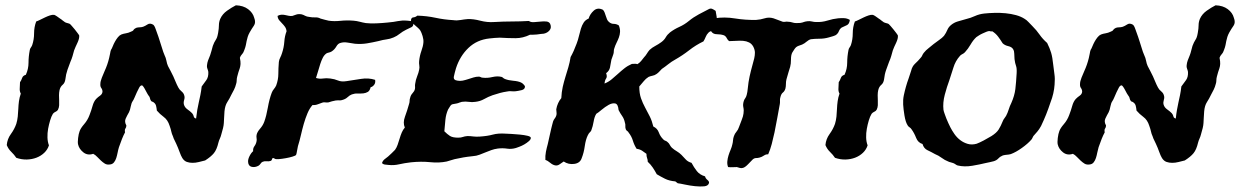

<svg xmlns="http://www.w3.org/2000/svg" viewBox="-20 -584 4567 707"><path d="M4.9 -49.8Q6.8 -72.3 20 -90.3Q33.2 -108.4 40 -127.9Q43.9 -140.6 45.4 -154.8Q46.9 -168.9 47.4 -183.1Q47.9 -197.3 49.8 -211.4Q51.8 -225.6 56.6 -239.3Q51.8 -248 52.7 -258.8Q53.7 -269.5 53.7 -281.2Q58.6 -288.1 61.5 -296.9Q64.5 -305.7 75.2 -308.6Q85 -330.1 85 -353Q85 -376 89.8 -400.4Q90.8 -405.3 93.8 -409.2Q96.7 -413.1 98.6 -418Q105.5 -438.5 105.5 -461.4Q105.5 -484.4 113.3 -504.9Q119.1 -506.8 127.9 -511.2Q136.7 -515.6 146 -520Q155.3 -524.4 164.1 -527.3Q172.9 -530.3 179.7 -529.3Q184.6 -527.3 189.5 -523.9Q194.3 -520.5 201.2 -515.6Q206.1 -512.7 210.4 -508.8Q214.8 -504.9 219.7 -502Q223.6 -500 230 -498.5Q236.3 -497.1 238.3 -495.1Q239.3 -494.1 244.6 -488.3Q250 -482.4 255.4 -475.6Q260.7 -468.8 265.6 -462.4Q270.5 -456.1 271.5 -454.1Q272.5 -448.2 270.5 -440.9Q268.6 -433.6 265.1 -426.3Q261.7 -418.9 258.3 -411.6Q254.9 -404.3 252.9 -398.4Q250 -387.7 247.1 -377.4Q244.1 -367.2 239.3 -356.4Q234.4 -343.8 228.5 -327.1Q222.7 -310.5 220.7 -292Q218.8 -278.3 210.4 -271.5Q202.1 -264.6 199.2 -252Q197.3 -243.2 197.3 -233.4Q197.3 -223.6 197.8 -214.4Q198.2 -205.1 197.8 -196.3Q197.3 -187.5 193.4 -179.7Q190.4 -174.8 184.6 -172.4Q178.7 -169.9 174.8 -165Q168.9 -155.3 164.6 -140.6Q160.2 -126 157.2 -109.9Q154.3 -93.8 154.8 -77.6Q155.3 -61.5 160.2 -48.8Q155.3 -33.2 143.1 -21.5Q130.9 -9.8 114.3 -3.4Q97.7 2.9 78.6 3.4Q59.6 3.9 40 -2.9Q32.2 -14.6 21.5 -24.9Q10.7 -35.2 4.9 -49.8Z M323.2 -17.6Q302.7 -10.7 287.1 -22.9Q271.5 -35.2 267.6 -51.8Q265.6 -59.6 267.6 -75.7Q269.5 -91.8 273.4 -101.6Q277.3 -112.3 290 -127Q302.7 -141.6 309.6 -160.2Q316.4 -177.7 320.8 -193.8Q325.2 -210 334 -219.7Q340.8 -226.6 348.6 -231.9Q356.4 -237.3 357.4 -246.1Q357.4 -253.9 353 -259.8Q348.6 -265.6 349.6 -275.4Q349.6 -284.2 355 -297.9Q360.4 -311.5 365.2 -322.3Q376 -345.7 381.8 -370.1Q383.8 -377 385.3 -386.2Q386.7 -395.5 388.7 -400.4Q391.6 -404.3 395 -413.1Q398.4 -421.9 403.3 -430.7Q408.2 -439.5 414.1 -446.8Q419.9 -454.1 426.8 -457Q434.6 -460 443.8 -461.4Q453.1 -462.9 460.9 -466.8Q469.7 -469.7 471.7 -473.6Q473.6 -477.5 481.4 -481.4Q487.3 -483.4 493.7 -483.4Q500 -483.4 506.8 -485.4Q514.6 -488.3 523.4 -494.1Q532.2 -500 543.9 -493.2Q548.8 -490.2 553.7 -475.6Q558.6 -460.9 563.5 -448.2Q565.4 -441.4 568.8 -431.6Q572.3 -421.9 575.2 -411.6Q578.1 -401.4 581.1 -393.1Q584 -384.8 585.9 -380.9Q590.8 -371.1 592.8 -360.4Q594.7 -349.6 598.6 -340.8Q603.5 -331.1 608.4 -322.3Q613.3 -313.5 618.2 -302.7Q623 -292 627 -282.2Q630.9 -272.5 636.7 -261.7Q640.6 -253.9 648.4 -247.6Q656.2 -241.2 658.2 -233.4Q661.1 -225.6 658.2 -216.3Q655.3 -207 657.2 -199.2Q660.2 -188.5 669.9 -181.6Q679.7 -174.8 687.5 -167Q692.4 -161.1 693.4 -155.3Q694.3 -149.4 702.1 -147.5Q704.1 -166 706.5 -179.7Q709 -193.4 711.9 -206.5Q714.8 -219.7 717.8 -233.9Q720.7 -248 722.7 -265.6Q732.4 -278.3 740.2 -289.6Q748 -300.8 747.1 -319.3Q746.1 -325.2 743.7 -331.1Q741.2 -336.9 742.2 -343.8Q743.2 -353.5 746.1 -361.3Q749 -369.1 753.9 -380.9Q756.8 -388.7 758.8 -397Q760.7 -405.3 763.7 -415Q766.6 -422.9 769 -427.7Q771.5 -432.6 774.4 -437Q777.3 -441.4 779.3 -446.8Q781.2 -452.1 783.2 -462.9Q786.1 -479.5 786.1 -491.2Q786.1 -502.9 791 -514.6Q798.8 -532.2 815.9 -544.4Q833 -556.6 848.6 -564.5Q876 -563.5 893.6 -550.3Q911.1 -537.1 916 -518.6Q922.9 -501 915 -489.7Q907.2 -478.5 899.4 -464.8Q894.5 -456.1 892.1 -448.2Q889.6 -440.4 888.2 -433.1Q886.7 -425.8 885.3 -418Q883.8 -410.2 879.9 -400.4Q877 -390.6 871.1 -384.3Q865.2 -377.9 863.3 -371.1Q866.2 -357.4 865.7 -348.6Q865.2 -339.8 862.8 -332.5Q860.4 -325.2 857.9 -317.9Q855.5 -310.5 853.5 -301.8Q851.6 -294.9 851.6 -288.1Q851.6 -281.2 849.6 -275.4Q846.7 -263.7 841.8 -253.9Q836.9 -244.1 832 -235.4Q825.2 -220.7 816.9 -208Q808.6 -195.3 806.6 -173.8Q805.7 -160.2 805.2 -149.9Q804.7 -139.6 804.2 -130.9Q803.7 -122.1 801.3 -112.3Q798.8 -102.5 794.9 -88.9Q793 -81.1 789.6 -73.7Q786.1 -66.4 784.2 -58.6Q778.3 -33.2 767.6 -20Q756.8 -6.8 735.4 6.8Q723.6 9.8 711.9 12.7Q700.2 15.6 689 15.6Q677.7 15.6 668 12.2Q658.2 8.8 651.4 -2Q646.5 -9.8 641.1 -24.9Q635.7 -40 628.9 -54.7Q626 -61.5 622.6 -67.9Q619.1 -74.2 617.2 -81.1Q612.3 -91.8 610.8 -99.6Q609.4 -107.4 604.5 -121.1Q597.7 -142.6 583 -153.3Q568.4 -164.1 557.6 -176.8Q556.6 -186.5 554.7 -194.3Q552.7 -202.1 545.9 -207Q543.9 -209 541 -209.5Q538.1 -210 536.1 -212.9Q533.2 -216.8 532.2 -222.2Q531.2 -227.5 528.3 -230.5Q526.4 -232.4 522.5 -239.3Q518.6 -246.1 515.1 -252.9Q511.7 -259.8 507.8 -265.1Q503.9 -270.5 502 -269.5Q497.1 -269.5 492.7 -261.7Q488.3 -253.9 483.9 -244.1Q479.5 -234.4 475.6 -225.1Q471.7 -215.8 468.8 -211.9Q463.9 -205.1 461.4 -191.9Q459 -178.7 455.1 -170.9Q448.2 -159.2 442.9 -147.5Q437.5 -135.7 445.3 -122.1Q445.3 -115.2 441.9 -110.8Q438.5 -106.4 440.4 -96.7Q434.6 -85.9 429.2 -72.3Q423.8 -58.6 418 -42Q415 -32.2 413.1 -22Q411.1 -11.7 408.2 -2.4Q405.3 6.8 399.9 13.7Q394.5 20.5 385.7 21.5Q374 23.4 366.2 18.6Q358.4 13.7 351.6 7.3Q344.7 1 337.9 -6.3Q331.1 -13.7 323.2 -17.6Z M1143.6 -296.9Q1156.2 -293 1168.9 -294.9Q1181.6 -296.9 1196.3 -294.9Q1211.9 -293 1224.6 -287.6Q1237.3 -282.2 1255.9 -285.2Q1282.2 -289.1 1309.6 -293.5Q1336.9 -297.9 1361.3 -290Q1363.3 -279.3 1357.9 -272Q1352.5 -264.6 1344.7 -262.7Q1341.8 -250 1334.5 -245.6Q1327.1 -241.2 1317.9 -240.2Q1308.6 -239.3 1297.4 -239.7Q1286.1 -240.2 1275.4 -236.3Q1267.6 -233.4 1259.8 -226.1Q1252 -218.8 1240.2 -215.8Q1235.4 -213.9 1229.5 -214.4Q1223.6 -214.8 1215.8 -213.9Q1209 -212.9 1202.1 -210.9Q1195.3 -209 1189.5 -207Q1183.6 -206.1 1177.7 -207Q1171.9 -208 1167 -206.1Q1160.2 -204.1 1150.9 -200.2Q1141.6 -196.3 1130.9 -197.3Q1120.1 -185.5 1112.3 -167Q1104.5 -148.4 1098.6 -127.9Q1092.8 -107.4 1087.9 -85.9Q1083 -64.5 1077.1 -45.9Q1075.2 -38.1 1073.7 -28.3Q1072.3 -18.6 1070.3 -13.7Q1068.4 -10.7 1057.1 -7.3Q1045.9 -3.9 1032.2 -1.5Q1018.6 1 1006.3 2Q994.1 2.9 991.2 0Q983.4 -4.9 981.9 1.5Q980.5 7.8 975.6 8.8Q969.7 10.7 961.9 9.8Q954.1 8.8 947.3 11.7Q942.4 13.7 939.5 18.6Q936.5 23.4 931.6 26.4Q918.9 33.2 906.7 30.3Q894.5 27.3 893.6 12.7Q892.6 3.9 898.4 -8.3Q904.3 -20.5 912.1 -27.3Q911.1 -38.1 917 -45.9Q922.9 -53.7 924.8 -64.5Q925.8 -69.3 924.8 -75.2Q923.8 -81.1 924.8 -86.9Q926.8 -97.7 937.5 -109.9Q948.2 -122.1 953.1 -135.7Q960.9 -157.2 966.3 -188Q971.7 -218.8 980.5 -242.2Q983.4 -250 988.8 -256.3Q994.1 -262.7 997.1 -269.5Q1004.9 -291 1004.9 -311.5Q1004.9 -332 1006.8 -355.5Q1007.8 -364.3 1011.7 -371.6Q1015.6 -378.9 1018.6 -388.7Q1025.4 -409.2 1026.9 -430.2Q1028.3 -451.2 1035.2 -468.8Q1034.2 -478.5 1029.3 -485.4Q1024.4 -492.2 1019 -497.6Q1013.7 -502.9 1008.3 -509.3Q1002.9 -515.6 1002 -525.4Q1008.8 -529.3 1015.6 -529.8Q1022.5 -530.3 1029.3 -528.8Q1036.1 -527.3 1043 -525.9Q1049.8 -524.4 1056.6 -525.4Q1062.5 -527.3 1070.8 -530.3Q1079.1 -533.2 1090.8 -531.2Q1097.7 -529.3 1103.5 -525.9Q1109.4 -522.5 1120.1 -521.5Q1129.9 -519.5 1140.6 -520Q1151.4 -520.5 1160.2 -515.6Q1167 -513.7 1176.3 -511.2Q1185.5 -508.8 1190.4 -507.8Q1210 -504.9 1233.4 -507.3Q1256.8 -509.8 1282.2 -507.8Q1293.9 -506.8 1304.7 -503.9Q1315.4 -501 1327.1 -499Q1343.8 -497.1 1365.7 -498Q1387.7 -499 1407.2 -501Q1419.9 -502 1428.7 -503.4Q1437.5 -504.9 1445.3 -506.3Q1453.1 -507.8 1461.4 -508.3Q1469.7 -508.8 1481.4 -507.8Q1487.3 -506.8 1494.6 -506.3Q1502 -505.9 1502 -498Q1502.9 -487.3 1494.1 -483.4Q1485.4 -479.5 1475.6 -474.6Q1461.9 -467.8 1451.7 -459.5Q1441.4 -451.2 1429.7 -446.3Q1416 -440.4 1403.3 -439Q1390.6 -437.5 1373 -432.6Q1351.6 -427.7 1331.1 -424.3Q1310.5 -420.9 1287.1 -422.9Q1274.4 -424.8 1259.8 -427.2Q1245.1 -429.7 1233.4 -425.8Q1224.6 -423.8 1218.3 -412.6Q1211.9 -401.4 1201.2 -394.5Q1196.3 -391.6 1191.4 -390.6Q1186.5 -389.6 1182.6 -387.7Q1173.8 -381.8 1168.5 -371.1Q1163.1 -360.4 1159.2 -348.1Q1155.3 -335.9 1151.4 -322.3Q1147.5 -308.6 1143.6 -296.9Z M1931.6 -456.1Q1905.3 -443.4 1878.9 -443.4Q1852.5 -443.4 1820.3 -445.3Q1811.5 -445.3 1801.3 -444.3Q1791 -443.4 1782.2 -442.4Q1736.3 -437.5 1705.1 -407.7Q1673.8 -377.9 1659.2 -333Q1654.3 -316.4 1651.4 -302.7Q1648.4 -289.1 1664.1 -287.1Q1673.8 -285.2 1683.6 -287.1Q1693.4 -289.1 1703.6 -292.5Q1713.9 -295.9 1723.6 -298.8Q1733.4 -301.8 1743.2 -301.8Q1747.1 -301.8 1750.5 -299.8Q1753.9 -297.9 1757.8 -297.9Q1774.4 -295.9 1793 -300.3Q1811.5 -304.7 1827.1 -300.8Q1830.1 -299.8 1832.5 -297.4Q1835 -294.9 1839.8 -293Q1852.5 -288.1 1870.1 -286.6Q1887.7 -285.2 1898.4 -280.3Q1903.3 -278.3 1908.2 -272.9Q1913.1 -267.6 1913.1 -265.6Q1913.1 -254.9 1900.4 -252Q1887.7 -249 1878.9 -248Q1871.1 -247.1 1863.3 -248Q1855.5 -249 1847.7 -247.1Q1834 -245.1 1821.3 -241.7Q1808.6 -238.3 1793.9 -233.4Q1777.3 -227.5 1762.7 -219.2Q1748 -210.9 1730.5 -209Q1717.8 -207 1706.1 -209Q1694.3 -210.9 1680.7 -209Q1675.8 -208 1671.4 -206.1Q1667 -204.1 1662.1 -203.1Q1653.3 -201.2 1648.9 -200.7Q1644.5 -200.2 1642.1 -198.2Q1639.6 -196.3 1637.2 -192.4Q1634.8 -188.5 1629.9 -180.7Q1622.1 -163.1 1620.1 -143.1Q1618.2 -123 1616.2 -100.6Q1627 -89.8 1636.7 -83.5Q1646.5 -77.1 1667 -77.1Q1677.7 -77.1 1684.1 -79.6Q1690.4 -82 1701.2 -83Q1711.9 -83 1722.7 -81.5Q1733.4 -80.1 1747.1 -81.1Q1775.4 -83 1794.9 -88.4Q1814.5 -93.8 1842.8 -91.8Q1848.6 -91.8 1863.8 -90.8Q1878.9 -89.8 1894.5 -88.4Q1910.2 -86.9 1922.4 -84Q1934.6 -81.1 1934.6 -76.2Q1934.6 -70.3 1927.2 -64Q1919.9 -57.6 1910.6 -52.2Q1901.4 -46.9 1892.1 -43.5Q1882.8 -40 1879.9 -39.1Q1863.3 -34.2 1847.7 -36.6Q1832 -39.1 1813.5 -37.1Q1799.8 -35.2 1789.1 -31.2Q1778.3 -27.3 1767.6 -22.9Q1756.8 -18.6 1745.6 -14.2Q1734.4 -9.8 1719.7 -8.8Q1700.2 -6.8 1686.5 -4.4Q1672.9 -2 1654.3 2Q1646.5 3.9 1639.6 6.3Q1632.8 8.8 1625 10.7Q1596.7 16.6 1564 13.2Q1531.2 9.8 1493.2 13.7Q1468.8 16.6 1449.7 21Q1430.7 25.4 1411.1 23.4Q1404.3 22.5 1397.9 22Q1391.6 21.5 1386.7 16.6Q1388.7 8.8 1395.5 2.9Q1402.3 -2.9 1409.2 -7.8Q1416 -13.7 1422.4 -20Q1428.7 -26.4 1434.6 -32.2Q1440.4 -40 1444.3 -51.3Q1448.2 -62.5 1451.7 -74.2Q1455.1 -85.9 1459.5 -96.2Q1463.9 -106.4 1470.7 -114.3Q1462.9 -131.8 1471.2 -154.3Q1479.5 -176.8 1486.3 -201.2Q1488.3 -207 1488.3 -212.9Q1488.3 -218.8 1490.2 -223.6Q1492.2 -233.4 1499 -240.7Q1505.9 -248 1507.8 -255.9Q1508.8 -260.7 1508.3 -265.6Q1507.8 -270.5 1508.8 -275.4Q1510.7 -290 1516.1 -303.2Q1521.5 -316.4 1523.4 -327.1Q1525.4 -335 1523.9 -343.3Q1522.5 -351.6 1523.4 -359.4Q1525.4 -378.9 1531.7 -396.5Q1538.1 -414.1 1539.1 -427.7Q1540 -438.5 1536.1 -451.2Q1532.2 -463.9 1528.3 -470.7Q1525.4 -475.6 1519.5 -481Q1513.7 -486.3 1507.8 -491.2Q1502 -496.1 1497.6 -500.5Q1493.2 -504.9 1493.2 -508.8Q1494.1 -519.5 1502 -520Q1509.8 -520.5 1516.6 -526.4Q1551.8 -525.4 1583.5 -518.6Q1615.2 -511.7 1649.4 -509.8Q1662.1 -507.8 1675.8 -510.3Q1689.5 -512.7 1702.1 -513.7Q1722.7 -514.6 1748.5 -507.8Q1774.4 -501 1799.8 -502.9Q1834 -504.9 1864.3 -504.9Q1894.5 -504.9 1927.7 -506.8Q1933.6 -502 1945.3 -502.4Q1957 -502.9 1969.2 -504.4Q1981.4 -505.9 1991.7 -504.9Q2002 -503.9 2005.9 -496.1Q2011.7 -482.4 2003.9 -472.7Q1996.1 -462.9 1982.4 -460Q1978.5 -460 1971.7 -459Q1964.8 -458 1957 -457Q1949.2 -456.1 1941.9 -456.1Q1934.6 -456.1 1931.6 -456.1Z M2615.2 -543.9Q2620.1 -521.5 2620.1 -503.9Q2620.1 -486.3 2606.4 -474.6Q2602.5 -470.7 2597.7 -469.2Q2592.8 -467.8 2588.9 -463.9Q2582 -457 2578.6 -448.2Q2575.2 -439.5 2570.3 -431.6Q2542 -418 2517.6 -398.9Q2493.2 -379.9 2465.8 -364.3Q2453.1 -357.4 2440.9 -347.7Q2428.7 -337.9 2417 -330.1Q2412.1 -325.2 2407.7 -320.3Q2403.3 -315.4 2397.5 -311.5Q2390.6 -306.6 2382.8 -305.2Q2375 -303.7 2368.2 -300.8Q2357.4 -293.9 2350.6 -285.2Q2343.8 -276.4 2334 -265.6Q2334 -240.2 2340.3 -222.2Q2346.7 -204.1 2355.5 -188Q2364.3 -171.9 2372.6 -155.3Q2380.9 -138.7 2385.7 -118.2Q2400.4 -111.3 2405.8 -96.7Q2411.1 -82 2421.9 -71.3Q2424.8 -67.4 2429.7 -65.9Q2434.6 -64.5 2438.5 -60.5Q2443.4 -56.6 2446.3 -50.8Q2449.2 -44.9 2454.1 -40Q2462.9 -32.2 2472.2 -26.9Q2481.4 -21.5 2489.3 -13.7Q2497.1 -5.9 2504.9 2.9Q2512.7 11.7 2526.4 15.6Q2535.2 32.2 2545.9 45.9Q2556.6 59.6 2576.2 65.4Q2578.1 73.2 2585 78.6Q2591.8 84 2590.8 89.8Q2587.9 100.6 2573.2 102.1Q2558.6 103.5 2539.6 101.6Q2520.5 99.6 2502.4 95.7Q2484.4 91.8 2475.6 90.8Q2473.6 88.9 2471.2 87.4Q2468.8 85.9 2466.8 84Q2444.3 82 2428.7 74.2Q2413.1 66.4 2398.4 57.6Q2391.6 44.9 2383.8 33.2Q2376 21.5 2365.2 11.7Q2365.2 3.9 2362.8 -2Q2360.4 -7.8 2360.4 -17.6Q2352.5 -23.4 2344.7 -28.8Q2336.9 -34.2 2324.2 -36.1Q2315.4 -49.8 2310.5 -65.9Q2305.7 -82 2294.9 -95.7Q2293 -99.6 2289.6 -101.6Q2286.1 -103.5 2284.2 -108.4Q2282.2 -114.3 2282.7 -120.6Q2283.2 -127 2281.2 -131.8Q2278.3 -146.5 2271 -156.7Q2263.7 -167 2257.8 -178.7Q2255.9 -201.2 2245.1 -203.1Q2234.4 -205.1 2221.2 -197.8Q2208 -190.4 2195.3 -179.7Q2182.6 -168.9 2175.8 -165Q2168.9 -154.3 2166 -136.7Q2163.1 -119.1 2157.2 -103.5Q2155.3 -99.6 2151.9 -96.7Q2148.4 -93.8 2144.5 -85.9Q2136.7 -70.3 2133.3 -45.9Q2129.9 -21.5 2122.1 -2Q2116.2 16.6 2094.7 19.5Q2073.2 22.5 2055.7 10.7Q2047.9 15.6 2041.5 20.5Q2035.2 25.4 2027.3 25.4Q2016.6 24.4 2006.8 16.1Q1997.1 7.8 1988.3 4.9Q1987.3 -9.8 1990.2 -24.9Q1993.2 -40 1997.1 -53.7Q2000 -68.4 2003.4 -82Q2006.8 -95.7 2009.8 -110.4Q2011.7 -117.2 2013.2 -124Q2014.6 -130.9 2016.6 -136.7Q2018.6 -142.6 2022.5 -147.5Q2026.4 -152.3 2028.3 -158.2Q2030.3 -164.1 2029.3 -169.9Q2028.3 -175.8 2028.3 -181.6Q2030.3 -193.4 2035.2 -204.1Q2040 -214.8 2046.9 -222.7Q2047.9 -245.1 2052.2 -264.2Q2056.6 -283.2 2062 -300.8Q2067.4 -318.4 2072.8 -336.4Q2078.1 -354.5 2081.1 -374Q2092.8 -394.5 2103.5 -423.8Q2108.4 -436.5 2111.8 -451.2Q2115.2 -465.8 2119.1 -478.5Q2123 -491.2 2129.4 -501Q2135.7 -510.7 2147.5 -515.6Q2152.3 -532.2 2166.5 -544.9Q2180.7 -557.6 2200.2 -547.9Q2204.1 -543.9 2206.5 -537.6Q2209 -531.2 2210.9 -524.9Q2212.9 -518.6 2215.3 -512.7Q2217.8 -506.8 2222.7 -502.9Q2230.5 -496.1 2240.2 -496.1Q2250 -496.1 2258.8 -490.2Q2263.7 -477.5 2263.2 -466.8Q2262.7 -456.1 2258.8 -445.8Q2254.9 -435.5 2250 -425.8Q2245.1 -416 2242.2 -406.2Q2240.2 -401.4 2240.2 -395Q2240.2 -388.7 2238.3 -383.8Q2236.3 -378.9 2234.9 -374Q2233.4 -369.1 2231.4 -364.3Q2228.5 -347.7 2226.1 -335.4Q2223.6 -323.2 2211.9 -314.5Q2216.8 -301.8 2211.9 -294.9Q2207 -288.1 2206.1 -276.4Q2220.7 -282.2 2232.4 -292Q2244.1 -301.8 2255.4 -312Q2266.6 -322.3 2278.8 -332Q2291 -341.8 2306.6 -348.6Q2311.5 -348.6 2316.9 -349.1Q2322.3 -349.6 2327.1 -347.7Q2335 -352.5 2340.8 -359.4Q2346.7 -366.2 2351.6 -373Q2357.4 -378.9 2361.8 -386.2Q2366.2 -393.6 2372.1 -400.4Q2381.8 -409.2 2393.1 -415Q2404.3 -420.9 2415 -428.7Q2425.8 -436.5 2431.6 -446.8Q2437.5 -457 2447.3 -464.8Q2462.9 -476.6 2481.4 -484.9Q2500 -493.2 2516.6 -506.8Q2533.2 -520.5 2553.2 -531.2Q2573.2 -542 2590.8 -550.8Q2596.7 -553.7 2602.5 -551.3Q2608.4 -548.8 2615.2 -543.9Z M3109.4 -510.7Q3107.4 -495.1 3098.1 -491.2Q3088.9 -487.3 3079.1 -482.4Q3072.3 -477.5 3069.3 -469.7Q3066.4 -461.9 3061.5 -458Q3056.6 -453.1 3047.4 -450.7Q3038.1 -448.2 3032.2 -446.3Q3015.6 -441.4 2997.6 -441.4Q2979.5 -441.4 2965.8 -439.5Q2958 -437.5 2950.2 -430.7Q2942.4 -423.8 2933.6 -419.9Q2924.8 -417 2919.9 -415Q2915 -413.1 2911.6 -410.2Q2908.2 -407.2 2905.3 -402.8Q2902.3 -398.4 2897.5 -390.6Q2892.6 -381.8 2892.6 -365.2Q2892.6 -348.6 2889.6 -337.9Q2886.7 -329.1 2883.3 -317.4Q2879.9 -305.7 2876 -292Q2874 -284.2 2874 -274.9Q2874 -265.6 2872.1 -257.8Q2869.1 -248 2862.8 -243.2Q2856.4 -238.3 2853.5 -225.6Q2851.6 -219.7 2852.1 -213.4Q2852.5 -207 2851.6 -201.2Q2847.7 -177.7 2842.3 -150.4Q2836.9 -123 2832 -96.7Q2827.1 -74.2 2821.8 -53.7Q2816.4 -33.2 2808.6 -15.6Q2800.8 -16.6 2793 -11.2Q2785.2 -5.9 2777.3 -3.9Q2770.5 -2 2764.2 -2Q2757.8 -2 2752 2.9Q2745.1 9.8 2734.4 21Q2723.6 32.2 2715.8 34.2Q2709 36.1 2703.6 34.2Q2698.2 32.2 2693.4 31.2Q2685.5 31.2 2678.2 31.7Q2670.9 32.2 2661.1 31.2Q2657.2 21.5 2658.2 10.3Q2659.2 -1 2662.6 -11.7Q2666 -22.5 2670.4 -32.7Q2674.8 -43 2676.8 -52.7Q2678.7 -59.6 2679.2 -67.4Q2679.7 -75.2 2682.6 -83Q2685.5 -91.8 2691.9 -99.1Q2698.2 -106.4 2701.2 -116.2Q2705.1 -127 2710.9 -141.6Q2716.8 -156.2 2717.8 -166Q2719.7 -177.7 2717.3 -188.5Q2714.8 -199.2 2718.8 -211.9Q2720.7 -217.8 2724.1 -222.2Q2727.5 -226.6 2729.5 -234.4Q2732.4 -245.1 2733.4 -257.3Q2734.4 -269.5 2736.3 -281.2Q2738.3 -292 2740.2 -302.2Q2742.2 -312.5 2745.1 -323.2Q2748 -335.9 2751.5 -347.2Q2754.9 -358.4 2757.3 -369.1Q2759.8 -379.9 2759.8 -390.1Q2759.8 -400.4 2753.9 -412.1Q2748 -422.9 2738.3 -427.7Q2728.5 -432.6 2716.8 -433.6Q2705.1 -434.6 2691.4 -433.6Q2677.7 -432.6 2665 -432.6Q2660.2 -435.5 2656.2 -443.4Q2652.3 -451.2 2645.5 -454.1Q2633.8 -458 2619.6 -458Q2605.5 -458 2598.6 -468.8Q2592.8 -483.4 2598.1 -497.1Q2603.5 -510.7 2611.3 -516.6Q2647.5 -522.5 2686.5 -516.1Q2725.6 -509.8 2764.6 -510.7Q2780.3 -511.7 2795.9 -516.6Q2811.5 -521.5 2828.1 -516.6Q2833 -514.6 2845.2 -510.3Q2857.4 -505.9 2862.3 -503.9Q2867.2 -502.9 2872.1 -503.9Q2877 -504.9 2881.8 -503.9Q2889.6 -503.9 2897 -501.5Q2904.3 -499 2912.1 -499Q2921.9 -499 2926.3 -499.5Q2930.7 -500 2934.1 -501Q2937.5 -502 2941.4 -503.4Q2945.3 -504.9 2954.1 -505.9Q2961.9 -506.8 2969.7 -504.9Q2977.5 -502.9 2985.4 -502.9Q3006.8 -502 3026.9 -508.3Q3046.9 -514.6 3066.4 -516.6Q3077.1 -517.6 3088.4 -517.1Q3099.6 -516.6 3109.4 -510.7Z M3019.5 -49.8Q3021.5 -72.3 3034.7 -90.3Q3047.9 -108.4 3054.7 -127.9Q3058.6 -140.6 3060.1 -154.8Q3061.5 -168.9 3062 -183.1Q3062.5 -197.3 3064.5 -211.4Q3066.4 -225.6 3071.3 -239.3Q3066.4 -248 3067.4 -258.8Q3068.4 -269.5 3068.4 -281.2Q3073.2 -288.1 3076.2 -296.9Q3079.1 -305.7 3089.8 -308.6Q3099.6 -330.1 3099.6 -353Q3099.6 -376 3104.5 -400.4Q3105.5 -405.3 3108.4 -409.2Q3111.3 -413.1 3113.3 -418Q3120.1 -438.5 3120.1 -461.4Q3120.1 -484.4 3127.9 -504.9Q3133.8 -506.8 3142.6 -511.2Q3151.4 -515.6 3160.6 -520Q3169.9 -524.4 3178.7 -527.3Q3187.5 -530.3 3194.3 -529.3Q3199.2 -527.3 3204.1 -523.9Q3209 -520.5 3215.8 -515.6Q3220.7 -512.7 3225.1 -508.8Q3229.5 -504.9 3234.4 -502Q3238.3 -500 3244.6 -498.5Q3251 -497.1 3252.9 -495.1Q3253.9 -494.1 3259.3 -488.3Q3264.6 -482.4 3270 -475.6Q3275.4 -468.8 3280.3 -462.4Q3285.2 -456.1 3286.1 -454.1Q3287.1 -448.2 3285.2 -440.9Q3283.2 -433.6 3279.8 -426.3Q3276.4 -418.9 3272.9 -411.6Q3269.5 -404.3 3267.6 -398.4Q3264.6 -387.7 3261.7 -377.4Q3258.8 -367.2 3253.9 -356.4Q3249 -343.8 3243.2 -327.1Q3237.3 -310.5 3235.4 -292Q3233.4 -278.3 3225.1 -271.5Q3216.8 -264.6 3213.9 -252Q3211.9 -243.2 3211.9 -233.4Q3211.9 -223.6 3212.4 -214.4Q3212.9 -205.1 3212.4 -196.3Q3211.9 -187.5 3208 -179.7Q3205.1 -174.8 3199.2 -172.4Q3193.4 -169.9 3189.5 -165Q3183.6 -155.3 3179.2 -140.6Q3174.8 -126 3171.9 -109.9Q3168.9 -93.8 3169.4 -77.6Q3169.9 -61.5 3174.8 -48.8Q3169.9 -33.2 3157.7 -21.5Q3145.5 -9.8 3128.9 -3.4Q3112.3 2.9 3093.3 3.4Q3074.2 3.9 3054.7 -2.9Q3046.9 -14.6 3036.1 -24.9Q3025.4 -35.2 3019.5 -49.8Z M3835.9 -425.8Q3845.7 -406.2 3850.6 -389.6Q3855.5 -373 3858.4 -344.7Q3860.4 -325.2 3862.8 -310.1Q3865.2 -294.9 3863.3 -272.5Q3862.3 -256.8 3858.4 -239.7Q3854.5 -222.7 3848.6 -208Q3839.8 -181.6 3832 -162.1Q3824.2 -142.6 3813.5 -120.1Q3806.6 -107.4 3799.8 -99.6Q3793 -91.8 3785.2 -83Q3783.2 -80.1 3781.7 -76.2Q3780.3 -72.3 3777.3 -69.3Q3764.6 -54.7 3742.7 -39.1Q3720.7 -23.4 3702.1 -16.6Q3695.3 -14.6 3688 -14.2Q3680.7 -13.7 3672.9 -11.7Q3663.1 -7.8 3656.2 -0.5Q3649.4 6.8 3638.7 9.8Q3632.8 11.7 3624.5 13.2Q3616.2 14.6 3608.4 16.6Q3588.9 21.5 3560.1 26.4Q3531.2 31.2 3506.8 25.4Q3502.9 24.4 3499 21.5Q3495.1 18.6 3490.2 16.6Q3485.4 14.6 3480.5 13.7Q3475.6 12.7 3471.7 10.7Q3459 5.9 3447.3 -2.9Q3435.5 -11.7 3422.9 -16.6Q3409.2 -24.4 3395.5 -30.8Q3381.8 -37.1 3377 -53.7Q3360.4 -58.6 3353.5 -76.2Q3346.7 -93.8 3336.9 -107.4Q3334 -112.3 3328.6 -115.7Q3323.2 -119.1 3321.3 -124Q3314.5 -134.8 3310.5 -158.7Q3306.6 -182.6 3305.7 -199.2Q3304.7 -216.8 3308.1 -232.9Q3311.5 -249 3315.9 -264.6Q3320.3 -280.3 3325.7 -294.9Q3331.1 -309.6 3335 -323.2Q3338.9 -339.8 3349.6 -349.6Q3360.4 -359.4 3370.1 -371.1Q3374 -375 3376 -379.9Q3377.9 -384.8 3381.8 -389.6Q3389.6 -399.4 3399.4 -406.7Q3409.2 -414.1 3418 -421.9Q3427.7 -429.7 3438.5 -437Q3449.2 -444.3 3456.1 -452.1Q3463.9 -462.9 3468.3 -473.6Q3472.7 -484.4 3482.4 -492.2Q3493.2 -501 3506.3 -504.9Q3519.5 -508.8 3537.1 -513.7Q3553.7 -517.6 3569.8 -524.9Q3585.9 -532.2 3604.5 -534.2Q3622.1 -536.1 3642.6 -536.6Q3663.1 -537.1 3683.1 -535.2Q3703.1 -533.2 3721.2 -528.3Q3739.3 -523.4 3752.9 -514.6Q3759.8 -510.7 3767.1 -502.9Q3774.4 -495.1 3781.2 -488.3Q3796.9 -472.7 3808.1 -456.5Q3819.3 -440.4 3835.9 -425.8ZM3623 -469.7Q3619.1 -469.7 3611.8 -466.8Q3604.5 -463.9 3597.2 -460.4Q3589.8 -457 3584 -453.1Q3578.1 -449.2 3575.2 -447.3Q3563.5 -436.5 3554.2 -420.4Q3544.9 -404.3 3533.2 -391.6Q3528.3 -386.7 3522.9 -384.3Q3517.6 -381.8 3514.6 -377.9Q3498 -359.4 3490.7 -335Q3483.4 -310.5 3475.6 -288.1Q3466.8 -264.6 3459 -235.4Q3451.2 -206.1 3454.1 -179.7Q3455.1 -173.8 3458.5 -164.6Q3461.9 -155.3 3464.8 -147.5Q3468.8 -138.7 3472.2 -130.4Q3475.6 -122.1 3479.5 -115.2Q3485.4 -103.5 3494.6 -90.3Q3503.9 -77.1 3516.1 -67.9Q3528.3 -58.6 3543.5 -54.2Q3558.6 -49.8 3576.2 -54.7Q3586.9 -58.6 3602.5 -66.9Q3618.2 -75.2 3630.9 -83Q3649.4 -94.7 3657.2 -106.9Q3665 -119.1 3672.9 -138.7Q3674.8 -143.6 3678.2 -147.9Q3681.6 -152.3 3684.6 -157.2Q3690.4 -168 3694.3 -180.7Q3698.2 -193.4 3704.1 -205.1Q3715.8 -231.4 3718.8 -255.9Q3721.7 -280.3 3723.6 -314.5Q3724.6 -333 3721.2 -341.8Q3717.8 -350.6 3715.8 -366.2Q3714.8 -377 3714.8 -386.2Q3714.8 -395.5 3710.9 -402.3Q3706.1 -411.1 3692.9 -414.1Q3679.7 -417 3671.9 -424.8Q3664.1 -437.5 3655.3 -449.2Q3646.5 -460.9 3633.8 -468.8Q3628.9 -467.8 3627 -468.8Q3625 -469.7 3623 -469.7Z M3930.7 -17.6Q3910.2 -10.7 3894.5 -22.9Q3878.9 -35.2 3875 -51.8Q3873 -59.6 3875 -75.7Q3877 -91.8 3880.9 -101.6Q3884.8 -112.3 3897.5 -127Q3910.2 -141.6 3917 -160.2Q3923.8 -177.7 3928.2 -193.8Q3932.6 -210 3941.4 -219.7Q3948.2 -226.6 3956.1 -231.9Q3963.9 -237.3 3964.8 -246.1Q3964.8 -253.9 3960.4 -259.8Q3956.1 -265.6 3957 -275.4Q3957 -284.2 3962.4 -297.9Q3967.8 -311.5 3972.7 -322.3Q3983.4 -345.7 3989.3 -370.1Q3991.2 -377 3992.7 -386.2Q3994.1 -395.5 3996.1 -400.4Q3999 -404.3 4002.4 -413.1Q4005.9 -421.9 4010.7 -430.7Q4015.6 -439.5 4021.5 -446.8Q4027.3 -454.1 4034.2 -457Q4042 -460 4051.3 -461.4Q4060.5 -462.9 4068.4 -466.8Q4077.1 -469.7 4079.1 -473.6Q4081.1 -477.5 4088.9 -481.4Q4094.7 -483.4 4101.1 -483.4Q4107.4 -483.4 4114.3 -485.4Q4122.1 -488.3 4130.9 -494.1Q4139.6 -500 4151.4 -493.2Q4156.2 -490.2 4161.1 -475.6Q4166 -460.9 4170.9 -448.2Q4172.9 -441.4 4176.3 -431.6Q4179.7 -421.9 4182.6 -411.6Q4185.5 -401.4 4188.5 -393.1Q4191.4 -384.8 4193.4 -380.9Q4198.2 -371.1 4200.2 -360.4Q4202.1 -349.6 4206.1 -340.8Q4210.9 -331.1 4215.8 -322.3Q4220.7 -313.5 4225.6 -302.7Q4230.5 -292 4234.4 -282.2Q4238.3 -272.5 4244.1 -261.7Q4248 -253.9 4255.9 -247.6Q4263.7 -241.2 4265.6 -233.4Q4268.6 -225.6 4265.6 -216.3Q4262.7 -207 4264.6 -199.2Q4267.6 -188.5 4277.3 -181.6Q4287.1 -174.8 4294.9 -167Q4299.8 -161.1 4300.8 -155.3Q4301.8 -149.4 4309.6 -147.5Q4311.5 -166 4314 -179.7Q4316.4 -193.4 4319.3 -206.5Q4322.3 -219.7 4325.2 -233.9Q4328.1 -248 4330.1 -265.6Q4339.8 -278.3 4347.7 -289.6Q4355.5 -300.8 4354.5 -319.3Q4353.5 -325.2 4351.1 -331.1Q4348.6 -336.9 4349.6 -343.8Q4350.6 -353.5 4353.5 -361.3Q4356.4 -369.1 4361.3 -380.9Q4364.3 -388.7 4366.2 -397Q4368.2 -405.3 4371.1 -415Q4374 -422.9 4376.5 -427.7Q4378.9 -432.6 4381.8 -437Q4384.8 -441.4 4386.7 -446.8Q4388.7 -452.1 4390.6 -462.9Q4393.6 -479.5 4393.6 -491.2Q4393.6 -502.9 4398.4 -514.6Q4406.2 -532.2 4423.3 -544.4Q4440.4 -556.6 4456.1 -564.5Q4483.4 -563.5 4501 -550.3Q4518.6 -537.1 4523.4 -518.6Q4530.3 -501 4522.5 -489.7Q4514.6 -478.5 4506.8 -464.8Q4502 -456.1 4499.5 -448.2Q4497.1 -440.4 4495.6 -433.1Q4494.1 -425.8 4492.7 -418Q4491.2 -410.2 4487.3 -400.4Q4484.4 -390.6 4478.5 -384.3Q4472.7 -377.9 4470.7 -371.1Q4473.6 -357.4 4473.1 -348.6Q4472.7 -339.8 4470.2 -332.5Q4467.8 -325.2 4465.3 -317.9Q4462.9 -310.5 4460.9 -301.8Q4459 -294.9 4459 -288.1Q4459 -281.2 4457 -275.4Q4454.1 -263.7 4449.2 -253.9Q4444.3 -244.1 4439.5 -235.4Q4432.6 -220.7 4424.3 -208Q4416 -195.3 4414.1 -173.8Q4413.1 -160.2 4412.6 -149.9Q4412.1 -139.6 4411.6 -130.9Q4411.1 -122.1 4408.7 -112.3Q4406.2 -102.5 4402.3 -88.9Q4400.4 -81.1 4397 -73.7Q4393.6 -66.4 4391.6 -58.6Q4385.7 -33.2 4375 -20Q4364.3 -6.8 4342.8 6.8Q4331.1 9.8 4319.3 12.7Q4307.6 15.6 4296.4 15.6Q4285.2 15.6 4275.4 12.2Q4265.6 8.8 4258.8 -2Q4253.9 -9.8 4248.5 -24.9Q4243.2 -40 4236.3 -54.7Q4233.4 -61.5 4230 -67.9Q4226.6 -74.2 4224.6 -81.1Q4219.7 -91.8 4218.3 -99.6Q4216.8 -107.4 4211.9 -121.1Q4205.1 -142.6 4190.4 -153.3Q4175.8 -164.1 4165 -176.8Q4164.1 -186.5 4162.1 -194.3Q4160.2 -202.1 4153.3 -207Q4151.4 -209 4148.4 -209.5Q4145.5 -210 4143.6 -212.9Q4140.6 -216.8 4139.6 -222.2Q4138.7 -227.5 4135.7 -230.5Q4133.8 -232.4 4129.9 -239.3Q4126 -246.1 4122.6 -252.9Q4119.1 -259.8 4115.2 -265.1Q4111.3 -270.5 4109.4 -269.5Q4104.5 -269.5 4100.1 -261.7Q4095.7 -253.9 4091.3 -244.1Q4086.9 -234.4 4083 -225.1Q4079.1 -215.8 4076.2 -211.9Q4071.3 -205.1 4068.8 -191.9Q4066.4 -178.7 4062.5 -170.9Q4055.7 -159.2 4050.3 -147.5Q4044.9 -135.7 4052.7 -122.1Q4052.7 -115.2 4049.3 -110.8Q4045.9 -106.4 4047.9 -96.7Q4042 -85.9 4036.6 -72.3Q4031.2 -58.6 4025.4 -42Q4022.5 -32.2 4020.5 -22Q4018.6 -11.7 4015.6 -2.4Q4012.7 6.8 4007.3 13.7Q4002 20.5 3993.2 21.5Q3981.4 23.4 3973.6 18.6Q3965.8 13.7 3959 7.3Q3952.1 1 3945.3 -6.3Q3938.5 -13.7 3930.7 -17.6Z"/></svg>

Font: Trade Winds
Style: Regular
Weight: 400
Designer: Squid
Foundry: Font Diner, Inc DBA Sideshow
Version: Version 1.000